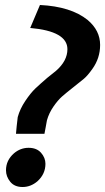

<svg xmlns="http://www.w3.org/2000/svg" viewBox="-20 -720 421 769"><path d="M162 -64Q162 -23 130 6Q103 29 70.5 29Q38 29 21 8Q4 -13 4 -38Q4 -78 36 -106Q62 -128 94.5 -128Q127 -128 144.5 -108Q162 -88 162 -64ZM250 -523Q250 -595 101 -608L140 -700Q264 -694 331 -640Q381 -598 381 -540Q381 -487 350 -444Q331 -417 316 -404.5Q301 -392 273 -370Q245 -348 228.5 -333.5Q212 -319 194 -293Q176 -267 168 -238Q167 -230 163 -210.5Q159 -191 158 -184H44Q46 -210 51 -251Q60 -284 81.5 -316Q103 -348 121.5 -365.5Q140 -383 169 -408Q192 -426 204 -436Q250 -476 250 -523Z"/></svg>

Font: Rambla
Style: Bold Italic
Weight: 700
Italic angle: -12°
Designer: Martin Sommaruga
Foundry: Martin Sommaruga
Version: Version 1.001